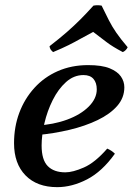

<svg xmlns="http://www.w3.org/2000/svg" viewBox="-20 -718 521 752"><path d="M236 -43Q265 -43 308.5 -62Q352 -81 400 -136Q409 -132 416 -127.5Q423 -123 430 -116Q380 -46 321 -15.5Q262 15 204 15Q125 15 80 -31Q35 -77 35 -157Q35 -221 55.5 -276Q76 -331 114.5 -373.5Q153 -416 206.5 -439.5Q260 -463 325 -463Q379 -463 409.5 -450.5Q440 -438 453.5 -418.5Q467 -399 467 -376Q467 -335 439 -303Q411 -271 362 -247.5Q313 -224 252 -209.5Q191 -195 126 -189L123 -226Q190 -230 243 -249.5Q296 -269 327.5 -300.5Q359 -332 359 -368Q359 -394 346 -409Q333 -424 307 -424Q269 -424 238.5 -396.5Q208 -369 186.5 -326Q165 -283 154 -235.5Q143 -188 143 -148Q143 -92 167 -67.5Q191 -43 236 -43ZM188 -514Q182 -519 178.5 -524Q175 -529 174 -537Q214 -568 242 -592.5Q270 -617 294.5 -641.5Q319 -666 346 -696Q362 -699 378 -696Q394 -663 406.5 -638.5Q419 -614 435.5 -590Q452 -566 480 -533Q474 -520 461 -514Q421 -535 397.5 -553Q374 -571 345 -593Q318 -579 296 -566.5Q274 -554 249 -541.5Q224 -529 188 -514Z"/></svg>

Font: Poltawski Nowy Medium
Style: Italic
Weight: 500
Italic angle: -12°
Version: Version 1.001;gftools[0.9.25]